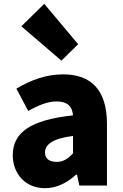

<svg xmlns="http://www.w3.org/2000/svg" viewBox="-20 -973 646 1007"><path d="M216 14C279 14 332 -15 379 -57H384L396 0H541V-323C541 -501 458 -583 311 -583C222 -583 141 -553 66 -508L128 -391C185 -423 232 -441 277 -441C335 -441 359 -414 363 -368C141 -344 47 -279 47 -159C47 -64 111 14 216 14ZM277 -124C240 -124 216 -140 216 -173C216 -213 252 -246 363 -260V-169C337 -141 313 -124 277 -124ZM302 -655 390 -741 212 -953 92 -835Z"/></svg>

Font: Noto Sans TC Black
Style: Regular
Weight: 900
Designer: Ryoko NISHIZUKA 西塚涼子 (kana, bopomofo & ideographs); Paul D. Hunt (Latin, Greek & Cyrillic); Sandoll Communications 산돌커뮤니
Foundry: Adobe
Version: Version 2.004;hotconv 1.0.118;makeotfexe 2.5.65603